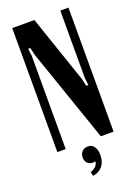

<svg xmlns="http://www.w3.org/2000/svg" viewBox="-164 -767 730 1017"><g transform="rotate(-20 200.5 -258.0)"><path d="M297 -318 306 -278H318L313 -318V-699H359V0H287L105 -527L96 -567H84L89 -527V0H42V-699H167ZM215 115Q205 117 200 117Q181 117 169.5 104.5Q158 92 158 73Q158 53 170.5 40Q183 27 203 27Q226 27 238.5 44.5Q251 62 251 92Q251 130 231.5 154Q212 178 177 183L172 160Q193 152 202.5 142Q212 132 215 115Z"/></g></svg>

Font: Moniqa ExtBd Paragraph
Style: Regular
Weight: 800
Designer: Rajesh Rajput
Foundry: Rajesh Rajput
Version: Version 1.000